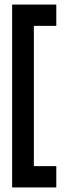

<svg xmlns="http://www.w3.org/2000/svg" viewBox="-20 -731 325 839"><path d="M226 88H33V-711H226V-618H128V-5H226Z"/></svg>

Font: Ekushey Amar Bangla
Style: Bold
Weight: 700
Designer: Al Mamun Sumon
Foundry: Al Mamun Sumon
Version: Version 1.0